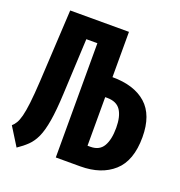

<svg xmlns="http://www.w3.org/2000/svg" viewBox="-147 -822 893 954"><g transform="rotate(20 300.0 -345.5)"><path d="M373.3 -710.8V-471.3Q488.7 -471.3 552.1 -414.9Q615.4 -358.5 615.4 -241.5Q615.4 -116.9 550 -58.5Q484.6 0 374.4 0H245.1V-604.1H186.7L172.8 -311.8Q168.7 -222.1 159.2 -165.6Q149.7 -109.2 134.4 -75.6Q119 -42.1 96.9 -20.8Q74.9 0.5 45.1 20.5L-14.9 -75.9Q-4.1 -85.1 4.6 -99.5Q13.3 -113.8 20.3 -140.5Q27.2 -167.2 32.6 -212.6Q37.9 -257.9 42.1 -330.3L62.6 -710.8ZM383.6 -365.6H373.3V-108.7H388.7Q435.9 -108.7 456.4 -143.6Q476.9 -178.5 476.9 -240.5Q476.9 -300.5 455.4 -333.1Q433.8 -365.6 383.6 -365.6Z"/></g></svg>

Font: FiraCode Nerd Font Mono
Style: Bold
Weight: 700
Monospace: yes
Designer: Carrois Corporate, Edenspiekermann AG, Nikita Prokopov
Foundry: Carrois Corporate, Edenspiekermann AG, Nikita Prokopov
Version: Version 6.002;Nerd Fonts 3.3.0